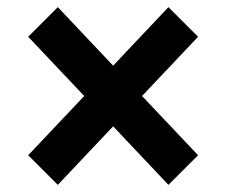

<svg xmlns="http://www.w3.org/2000/svg" viewBox="-20 -621 634 538"><path d="M378 -352 535 -186 452 -103 297 -267 142 -103 59 -186 216 -352 59 -518 142 -601 297 -437 452 -601 535 -518Z"/></svg>

Font: AmikoBold
Style: Bold
Weight: 700
Designer: Pablo Impallari, Rodrigo Fuenzalida, Andres Torresi
Foundry: Impallari Type
Version: Version 1.000; ttfautohint (v1.3)